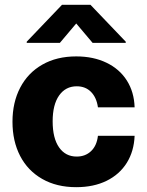

<svg xmlns="http://www.w3.org/2000/svg" viewBox="-20 -773 615 803"><path d="M32.2 -263.7Q32.2 -344.7 64.5 -406.5Q96.7 -468.3 157 -502.7Q217.3 -537.1 298.8 -537.1Q370.6 -537.1 425.3 -510.7Q480 -484.4 510.5 -436.3Q541 -388.2 543 -324.2H389.6Q383.8 -365.2 360.6 -388.7Q337.4 -412.1 300.8 -412.1Q254.4 -412.1 227.3 -373.8Q200.2 -335.4 200.2 -265.6Q200.2 -194.8 227.1 -156.5Q253.9 -118.2 300.8 -118.2Q336.9 -118.2 360.8 -140.9Q384.8 -163.6 389.6 -205.1H543Q540.5 -140.6 510.3 -92Q480 -43.5 425.8 -16.8Q371.6 9.8 298.8 9.8Q216.8 9.8 156.5 -24.7Q96.2 -59.1 64.2 -120.8Q32.2 -182.6 32.2 -263.7ZM298.8 -674.8 230.5 -593.8H91.8V-598.6L239.3 -752.9H358.4L505.9 -598.6V-593.8H367.2Z"/></svg>

Font: Pretendard ExtraBold
Style: Regular
Weight: 800
Designer: Base glyphs from Inter by Rasmus Andersson; Hangeul glyphs from Noto Sans CJK(Source Han Sans) by Jang Soo-young and Kan
Foundry: Kil Hyung-jin
Version: Version 1.309